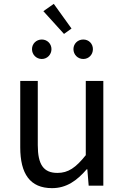

<svg xmlns="http://www.w3.org/2000/svg" viewBox="-20 -963 647 996"><path d="M250 13C325 13 379 -26 430 -85H433L440 0H516V-543H425V-158C373 -93 334 -66 278 -66C206 -66 176 -109 176 -210V-543H85V-199C85 -61 136 13 250 13ZM312 -787 351 -815 259 -943 205 -905ZM197 -657C225 -657 247 -680 247 -708C247 -736 225 -758 197 -758C168 -758 146 -736 146 -708C146 -680 168 -657 197 -657ZM412 -657C441 -657 462 -680 462 -708C462 -736 441 -758 412 -758C383 -758 361 -736 361 -708C361 -680 383 -657 412 -657Z"/></svg>

Font: Source Han Sans KR Regular
Style: Regular
Weight: 400
Designer: Ryoko NISHIZUKA (kana & ideographs); Paul D. Hunt (Latin, Greek & Cyrillic); Wenlong ZHANG (bopomofo); Sandoll Communica
Foundry: Adobe Systems Incorporated
Version: Version 1.004;PS 1.004;hotconv 1.0.82;makeotf.lib2.5.63406